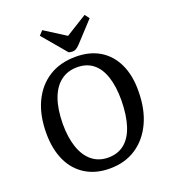

<svg xmlns="http://www.w3.org/2000/svg" viewBox="-168 -1068 1066 1203"><g transform="rotate(-20 365.0 -466.0)"><path d="M57 -329Q57 -449 98 -536Q139 -623 214 -670.5Q289 -718 393 -718Q487 -718 553.5 -677.5Q620 -637 655.5 -561.5Q691 -486 690 -383Q690 -263 649 -174Q608 -85 533.5 -35.5Q459 14 357 14Q264 14 196 -28Q128 -70 92.5 -147Q57 -224 57 -329ZM174 -350Q174 -258 197 -191.5Q220 -125 264.5 -89.5Q309 -54 371 -54Q436 -54 480 -90Q524 -126 546.5 -195.5Q569 -265 570 -365Q570 -457 548.5 -521.5Q527 -586 484.5 -619.5Q442 -653 379 -653Q315 -653 269 -617.5Q223 -582 199 -514.5Q175 -447 174 -350ZM228 -918 254 -946 394 -857 536 -945 559 -915 439 -785Q424 -769 412.5 -762Q401 -755 389 -755Q380 -755 374 -756Q368 -757 362 -759Z"/></g></svg>

Font: Literata 18pt Medium
Style: Italic
Weight: 500
Italic angle: -2°
Designer: Latin by Veronika Burian and Jose Scaglione. Greek by Irene Vlachou. Cyrillic by Vera Evstafieva
Foundry: TypeTogether
Version: Version 3.103;gftools[0.9.29]